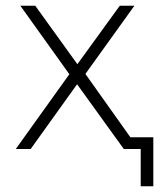

<svg xmlns="http://www.w3.org/2000/svg" viewBox="-20 -520 575 670"><path d="M249 -226 87 0H35L222 -261L51 -500H103L250 -296L398 -500H449L278 -262L435 -41H515V130H471V0H412Z"/></svg>

Font: Retni Sans Light
Style: Regular
Weight: 300
Designer: Vitaly Kuzmin
Foundry: ParaType Ltd.
Version: Version 1.00;March 2, 2019;FontCreator 11.5.0.2425 64-bit; t